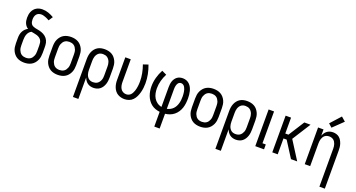

<svg xmlns="http://www.w3.org/2000/svg" viewBox="-54 -1554 4739 2557"><g transform="rotate(20 2316.0 -275.5)"><path d="M237 8Q211 8 185 2.5Q159 -3 136 -16Q113 -29 95.5 -49.5Q78 -70 67 -94Q56 -118 52 -144.5Q48 -171 48 -197V-275Q48 -299 52.5 -322.5Q57 -346 68 -367Q79 -388 96 -405Q113 -422 134 -433Q117 -443 104.5 -458.5Q92 -474 84.5 -492Q77 -510 74 -529.5Q71 -549 71 -569Q71 -591 74.5 -613Q78 -635 87 -655.5Q96 -676 110 -693Q124 -710 143.5 -721.5Q163 -733 184.5 -738Q206 -743 228 -743Q272 -743 313 -728.5Q354 -714 391 -692L352 -633Q339 -641 325 -648Q311 -655 296 -660.5Q281 -666 266 -670Q251 -674 235 -674Q216 -674 197.5 -666.5Q179 -659 167.5 -643.5Q156 -628 151.5 -609Q147 -590 147 -571Q147 -554 150.5 -538Q154 -522 163 -508.5Q172 -495 187.5 -487.5Q203 -480 218.5 -476Q234 -472 250.5 -469.5Q267 -467 283 -463Q299 -459 314.5 -453.5Q330 -448 344 -440.5Q358 -433 371 -422.5Q384 -412 394 -399Q404 -386 411 -371Q418 -356 421.5 -340Q425 -324 426 -307.5Q427 -291 427 -275V-197Q427 -171 423 -144.5Q419 -118 408 -94Q397 -70 379.5 -49.5Q362 -29 339 -16Q316 -3 290 2.5Q264 8 237 8ZM237 -61Q254 -61 270.5 -65Q287 -69 301 -78.5Q315 -88 324.5 -102Q334 -116 340 -131.5Q346 -147 348 -164Q350 -181 350 -197V-275Q350 -295 347 -315Q344 -335 333 -351.5Q322 -368 305 -379Q288 -390 269 -395.5Q250 -401 230.5 -404.5Q211 -408 191 -412Q173 -404 159.5 -388.5Q146 -373 138.5 -354Q131 -335 128 -315Q125 -295 125 -275V-197Q125 -181 127 -164Q129 -147 135 -131.5Q141 -116 150.5 -102Q160 -88 174 -78.5Q188 -69 204.5 -65Q221 -61 237 -61Z M713 8Q686 8 660 2.5Q634 -3 611 -16Q588 -29 570.5 -49.5Q553 -70 542 -94Q531 -118 527 -144.5Q523 -171 523 -197V-323Q523 -349 527 -375.5Q531 -402 542 -426Q553 -450 570.5 -470.5Q588 -491 611 -504Q634 -517 660 -522.5Q686 -528 713 -528Q739 -528 765 -522.5Q791 -517 814 -504Q837 -491 854.5 -470.5Q872 -450 883 -426Q894 -402 898 -375.5Q902 -349 902 -323V-197Q902 -171 898 -144.5Q894 -118 883 -94Q872 -70 854.5 -49.5Q837 -29 814 -16Q791 -3 765 2.5Q739 8 713 8ZM713 -61Q729 -61 745.5 -65Q762 -69 776 -78.5Q790 -88 799.5 -102Q809 -116 815 -131.5Q821 -147 823 -164Q825 -181 825 -197V-323Q825 -339 823 -356Q821 -373 815 -388.5Q809 -404 799.5 -418Q790 -432 776 -441.5Q762 -451 745.5 -455Q729 -459 713 -459Q696 -459 679.5 -455Q663 -451 649 -441.5Q635 -432 625.5 -418Q616 -404 610 -388.5Q604 -373 602 -356Q600 -339 600 -323V-197Q600 -181 602 -164Q604 -147 610 -131.5Q616 -116 625.5 -102Q635 -88 649 -78.5Q663 -69 679.5 -65Q696 -61 713 -61Z M1006 215V-323Q1006 -349 1010 -374.5Q1014 -400 1024 -424.5Q1034 -449 1050.5 -469.5Q1067 -490 1089 -503.5Q1111 -517 1136.5 -522.5Q1162 -528 1188 -528Q1215 -528 1241 -522.5Q1267 -517 1290 -504Q1313 -491 1330 -470.5Q1347 -450 1358 -426Q1369 -402 1373 -375.5Q1377 -349 1377 -323V-197Q1377 -173 1374 -148.5Q1371 -124 1363.5 -101Q1356 -78 1342.5 -57Q1329 -36 1310 -21Q1291 -6 1267 1Q1243 8 1218 8Q1196 8 1174 2Q1152 -4 1134 -17.5Q1116 -31 1103.5 -49.5Q1091 -68 1083 -89V215ZM1188 -61Q1205 -61 1221.5 -65Q1238 -69 1251.5 -79Q1265 -89 1274.5 -102.5Q1284 -116 1290 -131.5Q1296 -147 1298 -164Q1300 -181 1300 -197V-323Q1300 -339 1298 -355.5Q1296 -372 1290 -388Q1284 -404 1274.5 -417.5Q1265 -431 1251.5 -441Q1238 -451 1221.5 -455Q1205 -459 1189 -459Q1172 -459 1156 -454.5Q1140 -450 1127.5 -440Q1115 -430 1106 -416Q1097 -402 1092 -387Q1087 -372 1085 -355.5Q1083 -339 1083 -323V-197Q1083 -181 1085 -165Q1087 -149 1092 -133.5Q1097 -118 1106 -104Q1115 -90 1127.5 -80Q1140 -70 1156 -65.5Q1172 -61 1188 -61Z M1658 8Q1633 8 1607.5 1.5Q1582 -5 1560.5 -18.5Q1539 -32 1523.5 -52.5Q1508 -73 1498.5 -97Q1489 -121 1485 -146.5Q1481 -172 1481 -197V-520H1558V-197Q1558 -173 1562.5 -149.5Q1567 -126 1579 -105.5Q1591 -85 1612.5 -73Q1634 -61 1658 -61Q1675 -61 1692 -67.5Q1709 -74 1721 -86.5Q1733 -99 1741 -114.5Q1749 -130 1755 -146.5Q1761 -163 1764.5 -180.5Q1768 -198 1770.5 -215Q1773 -232 1774 -249.5Q1775 -267 1775 -285Q1775 -342 1764 -399Q1753 -456 1733 -511L1804 -535Q1827 -475 1839.5 -412Q1852 -349 1852 -284Q1852 -252 1848 -219Q1844 -186 1835.5 -154.5Q1827 -123 1813 -93Q1799 -63 1776.5 -39Q1754 -15 1722.5 -3.5Q1691 8 1658 8Z M2159 215V6Q2126 2 2095 -9Q2064 -20 2038 -40.5Q2012 -61 1993 -88.5Q1974 -116 1962.5 -146.5Q1951 -177 1945.5 -209.5Q1940 -242 1940 -275Q1940 -339 1957 -401.5Q1974 -464 2005 -520L2072 -488Q2046 -439 2031.5 -385Q2017 -331 2017 -276Q2017 -241 2024 -206.5Q2031 -172 2048.5 -142Q2066 -112 2095 -91Q2124 -70 2159 -64V-343Q2159 -365 2161.5 -386Q2164 -407 2170.5 -427Q2177 -447 2189 -465Q2201 -483 2218 -496Q2235 -509 2256 -514.5Q2277 -520 2299 -520Q2325 -520 2349.5 -510.5Q2374 -501 2392.5 -483Q2411 -465 2423 -441.5Q2435 -418 2441.5 -392.5Q2448 -367 2450.5 -341Q2453 -315 2453 -289Q2453 -255 2449 -221Q2445 -187 2434.5 -155Q2424 -123 2405 -94Q2386 -65 2359.5 -43.5Q2333 -22 2301 -10Q2269 2 2235 6V215ZM2235 -64Q2259 -69 2281 -80.5Q2303 -92 2320 -109.5Q2337 -127 2348 -148.5Q2359 -170 2365.5 -193.5Q2372 -217 2374.5 -241.5Q2377 -266 2377 -290Q2377 -307 2375.5 -323Q2374 -339 2371.5 -355.5Q2369 -372 2364 -387.5Q2359 -403 2351 -417.5Q2343 -432 2329 -441.5Q2315 -451 2299 -451Q2287 -451 2276 -446Q2265 -441 2258 -432Q2251 -423 2246.5 -412Q2242 -401 2239.5 -389.5Q2237 -378 2236 -366.5Q2235 -355 2235 -343Z M2732 8Q2705 8 2679 2.5Q2653 -3 2630 -16Q2607 -29 2589.5 -49.5Q2572 -70 2561 -94Q2550 -118 2546 -144.5Q2542 -171 2542 -197V-323Q2542 -349 2546 -375.5Q2550 -402 2561 -426Q2572 -450 2589.5 -470.5Q2607 -491 2630 -504Q2653 -517 2679 -522.5Q2705 -528 2732 -528Q2758 -528 2784 -522.5Q2810 -517 2833 -504Q2856 -491 2873.5 -470.5Q2891 -450 2902 -426Q2913 -402 2917 -375.5Q2921 -349 2921 -323V-197Q2921 -171 2917 -144.5Q2913 -118 2902 -94Q2891 -70 2873.5 -49.5Q2856 -29 2833 -16Q2810 -3 2784 2.5Q2758 8 2732 8ZM2732 -61Q2748 -61 2764.5 -65Q2781 -69 2795 -78.5Q2809 -88 2818.5 -102Q2828 -116 2834 -131.5Q2840 -147 2842 -164Q2844 -181 2844 -197V-323Q2844 -339 2842 -356Q2840 -373 2834 -388.5Q2828 -404 2818.5 -418Q2809 -432 2795 -441.5Q2781 -451 2764.5 -455Q2748 -459 2732 -459Q2715 -459 2698.5 -455Q2682 -451 2668 -441.5Q2654 -432 2644.5 -418Q2635 -404 2629 -388.5Q2623 -373 2621 -356Q2619 -339 2619 -323V-197Q2619 -181 2621 -164Q2623 -147 2629 -131.5Q2635 -116 2644.5 -102Q2654 -88 2668 -78.5Q2682 -69 2698.5 -65Q2715 -61 2732 -61Z M3025 215V-323Q3025 -349 3029 -374.5Q3033 -400 3043 -424.5Q3053 -449 3069.5 -469.5Q3086 -490 3108 -503.5Q3130 -517 3155.5 -522.5Q3181 -528 3207 -528Q3234 -528 3260 -522.5Q3286 -517 3309 -504Q3332 -491 3349 -470.5Q3366 -450 3377 -426Q3388 -402 3392 -375.5Q3396 -349 3396 -323V-197Q3396 -173 3393 -148.5Q3390 -124 3382.5 -101Q3375 -78 3361.5 -57Q3348 -36 3329 -21Q3310 -6 3286 1Q3262 8 3237 8Q3215 8 3193 2Q3171 -4 3153 -17.5Q3135 -31 3122.5 -49.5Q3110 -68 3102 -89V215ZM3207 -61Q3224 -61 3240.5 -65Q3257 -69 3270.5 -79Q3284 -89 3293.5 -102.5Q3303 -116 3309 -131.5Q3315 -147 3317 -164Q3319 -181 3319 -197V-323Q3319 -339 3317 -355.5Q3315 -372 3309 -388Q3303 -404 3293.5 -417.5Q3284 -431 3270.5 -441Q3257 -451 3240.5 -455Q3224 -459 3208 -459Q3191 -459 3175 -454.5Q3159 -450 3146.5 -440Q3134 -430 3125 -416Q3116 -402 3111 -387Q3106 -372 3104 -355.5Q3102 -339 3102 -323V-197Q3102 -181 3104 -165Q3106 -149 3111 -133.5Q3116 -118 3125 -104Q3134 -90 3146.5 -80Q3159 -70 3175 -65.5Q3191 -61 3207 -61Z M3512 0V-520H3589V-69H3636V0Z M3753 0V-520H3830V-295H3875L4018 -520H4106L3941 -260L4106 0H4018L3875 -225H3830V0Z M4499 215V-323Q4499 -339 4497 -355Q4495 -371 4490 -386.5Q4485 -402 4476.5 -416Q4468 -430 4455 -440Q4442 -450 4426.5 -454.5Q4411 -459 4395 -459Q4378 -459 4362.5 -454.5Q4347 -450 4334 -440Q4321 -430 4312.5 -416Q4304 -402 4299 -386.5Q4294 -371 4292 -355Q4290 -339 4290 -323V0H4213V-520H4290V-431Q4298 -452 4310.5 -470.5Q4323 -489 4341 -502.5Q4359 -516 4380.5 -522Q4402 -528 4424 -528Q4448 -528 4471.5 -521Q4495 -514 4513.5 -498.5Q4532 -483 4544 -462Q4556 -441 4563.5 -418Q4571 -395 4573.5 -371Q4576 -347 4576 -323V215ZM4381 -578 4332 -622 4462 -766 4522 -714Z"/></g></svg>

Font: Iosevka QP
Style: Regular
Weight: 400
Designer: Belleve Invis
Foundry: Belleve Invis
Version: Version 20.0.0; ttfautohint (v1.8.4)